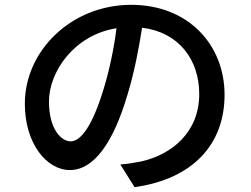

<svg xmlns="http://www.w3.org/2000/svg" viewBox="-20 -745 1040 796"><path d="M273 -159C233 -159 183 -211 183 -324C183 -446 286 -600 463 -628C452 -541 433 -452 409 -374C363 -223 315 -159 273 -159ZM538 31C779 -3 911 -146 911 -352C911 -559 761 -725 524 -725C276 -725 83 -535 83 -315C83 -150 173 -40 270 -40C369 -40 450 -153 509 -354C537 -446 555 -541 569 -630C720 -612 806 -499 806 -355C806 -197 693 -105 567 -76C542 -71 514 -66 479 -63Z"/></svg>

Font: Noto Sans Japanese Medium
Style: Regular
Weight: 500
Designer: Ryoko NISHIZUKA (kana & ideographs); Paul D. Hunt (Latin, Greek & Cyrillic); Wenlong ZHANG (bopomofo); Sandoll Communica
Foundry: Adobe Systems Incorporated
Version: Version 1.000;PS 1;hotconv 1.0.78;makeotf.lib2.5.61930